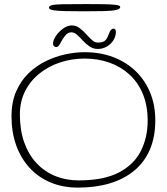

<svg xmlns="http://www.w3.org/2000/svg" viewBox="-20 -846 798 918"><path d="M352.5 51Q280.5 51 222 26.5Q163.5 2 121.8 -43.2Q80 -88.5 57.5 -151Q35 -213.5 35 -289Q35 -358 57.5 -409.5Q80 -461 117.5 -496.8Q155 -532.5 200.8 -554.5Q246.5 -576.5 294 -586.5Q341.5 -596.5 383.5 -596.5Q459.5 -596.5 521.8 -572.8Q584 -549 629 -505.5Q674 -462 698.2 -402.5Q722.5 -343 722.5 -271Q722.5 -191.5 696.8 -131.2Q671 -71 622.2 -30.5Q573.5 10 505.5 30.5Q437.5 51 352.5 51ZM356 16.5Q477 16.5 549.2 -21.8Q621.5 -60 653.8 -124.8Q686 -189.5 686 -268.5Q686 -341.5 662.8 -397.2Q639.5 -453 598 -490.5Q556.5 -528 502 -547Q447.5 -566 385 -566Q323 -566 267.2 -547.5Q211.5 -529 168.2 -494.2Q125 -459.5 100 -410Q75 -360.5 75 -299Q75 -223.5 96 -164.8Q117 -106 154.8 -65.8Q192.5 -25.5 244 -4.5Q295.5 16.5 356 16.5ZM249 -621Q242.5 -621 238 -625.5Q233.5 -630 233.5 -636.5Q233.5 -654 247.5 -674.5Q261.5 -695 282.2 -709.8Q303 -724.5 323 -724.5Q343.5 -724.5 360.2 -712Q377 -699.5 391.2 -683.5Q405.5 -667.5 419.2 -655Q433 -642.5 448 -642.5Q467.5 -642.5 478.8 -649.2Q490 -656 498.5 -679Q505.5 -698 511 -703.5Q516.5 -709 523 -709Q527 -709 530.5 -705.8Q534 -702.5 534 -695Q534 -671.5 521.8 -652.8Q509.5 -634 490 -623Q470.5 -612 448.5 -612Q425.5 -612 408 -624Q390.5 -636 376.2 -651.8Q362 -667.5 348.8 -679.5Q335.5 -691.5 321 -691.5Q305 -691.5 292.5 -676.8Q280 -662 268 -638.5Q263.5 -630 259 -625.5Q254.5 -621 249 -621ZM381.5 -792Q332.5 -792 294.8 -792.8Q257 -793.5 235.5 -797Q214 -800.5 214 -809Q214 -817.5 227.8 -821.2Q241.5 -825 279.8 -825.8Q318 -826.5 392 -826.5Q437 -826.5 474 -826Q511 -825.5 533 -822.8Q555 -820 555 -813Q555 -803 536.2 -798.5Q517.5 -794 479.2 -793Q441 -792 381.5 -792Z"/></svg>

Font: Gluten Thin Thin
Style: Regular
Weight: 250
Version: Version 1.300